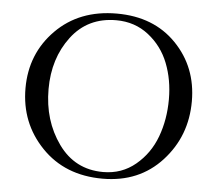

<svg xmlns="http://www.w3.org/2000/svg" viewBox="-51 -768 940 833"><g transform="rotate(5 418.5 -351.5)"><path d="M425 -711Q586 -711 684 -610Q782 -509 782 -360Q782 -208 683 -100Q584 8 425 8Q261 8 159.5 -97.5Q58 -203 58 -354Q58 -505 160 -608Q262 -711 425 -711ZM158 -359Q158 -222 230 -121.5Q302 -21 425 -21Q506 -21 566 -71Q626 -121 654 -196.5Q682 -272 682 -360Q682 -445 654 -516.5Q626 -588 566 -635Q506 -682 425 -682Q301 -682 229.5 -587.5Q158 -493 158 -359Z"/></g></svg>

Font: Dihjauti
Style: Bold
Weight: 700
Designer: T. Christopher White
Version: Version 3.0.0